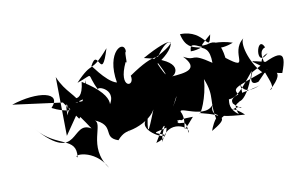

<svg xmlns="http://www.w3.org/2000/svg" viewBox="-298 -940 1713 1081"><g transform="rotate(-15 558.5 -399.0)"><path d="M131 -474 217 -489C208 -625 254 -619 177 -498C190 -479 135 -392 -6 -481C77 -555 -59 -593 -215 -556L64 -494L129 -382C208 -443 102 -505 71 -417C73 -494 95 -498 76 -433C72 -496 121 -426 182 -311C80 -389 64 -134 -126 -389C-32 -256 90 -292 64 -174C33 -197 167 -198 220 -72C129 -218 262 -326 206 -353C320 -294 223 -247 311 -208C383 -279 427 -208 332 -264C323 -219 519 -250 554 -340C504 -243 468 -163 502 -287C418 -238 573 -141 568 -172C488 -208 522 -190 664 -219C604 -303 719 -165 686 -259C538 -267 641 -161 513 -138C596 -257 617 -241 691 -364C674 -314 557 -220 548 -134C605 -259 731 -171 702 -147C718 -272 639 -141 633 -298C480 -147 541 -247 750 -227C636 -116 722 -202 691 -272C689 -308 851 -168 893 -299C851 -224 830 -193 1037 -163C921 -295 848 -156 834 -122C927 -167 945 -185 791 -238C791 -217 851 -315 865 -416C901 -301 856 -289 877 -162C1052 -275 1054 -153 987 -241C969 -297 1100 -281 1165 -303C1015 -249 1069 -389 1054 -334C1064 -189 971 -280 1004 -174C910 -257 1046 -300 897 -312C987 -222 1034 -286 1137 -391C1045 -178 986 -257 1040 -261C1007 -329 995 -316 1224 -377C1148 -453 1103 -460 1258 -409L1159 -323C1168 -325 1087 -297 1138 -383C1319 -465 1361 -458 1300 -335C1194 -360 1351 -367 1208 -260C1271 -270 1134 -438 1249 -464C1155 -389 1214 -588 1244 -500C1176 -482 1252 -365 1200 -360C1142 -418 1110 -550 1138 -580C1042 -518 1137 -386 1013 -500C1006 -671 924 -575 834 -586C846 -679 914 -522 1075 -572C930 -634 837 -558 964 -650C931 -538 946 -687 800 -695C820 -541 949 -653 935 -492C823 -584 855 -521 784 -568C857 -477 773 -476 695 -477C714 -477 793 -549 569 -618C763 -706 797 -667 626 -600C685 -463 665 -476 635 -567C779 -641 752 -723 659 -618C637 -582 652 -643 472 -541C483 -471 382 -483 464 -623C474 -602 469 -679 481 -680C489 -751 371 -708 387 -524C325 -546 262 -678 271 -649C336 -756 303 -535 380 -726C254 -603 290 -686 172 -580C285 -607 228 -625 275 -511C261 -541 401 -485 293 -390C297 -376 389 -437 196 -579C163 -413 77 -579 171 -436C144 -526 94 -543 62 -643L37 -307L174 -473Z"/></g></svg>

Font: CISF Camouflage Kit
Style: Mdz
Weight: 400
Designer: Robert Jablonski, Jasper
Foundry: Cannot Into Space Fonts
Version: Version 1.270